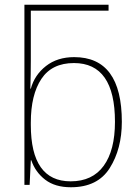

<svg xmlns="http://www.w3.org/2000/svg" viewBox="-20 -780 589 810"><path d="M279 10Q392 10 443 -71Q494 -152 494 -266Q494 -539 293 -539Q222 -539 174 -501.5Q126 -464 110 -406H108Q109 -431 109.5 -466Q110 -501 110 -525V-735H438V-760H83V0H105L110 -104H112Q129 -54 170.5 -22Q212 10 279 10ZM278 -15Q110 -15 110 -253V-263Q110 -380 154.5 -447Q199 -514 292 -514Q465 -514 465 -266Q465 -146 417.5 -80.5Q370 -15 278 -15Z"/></svg>

Font: Noto Sans Display Thin
Style: Regular
Weight: 250
Designer: Monotype Design Team
Foundry: Monotype Imaging Inc.
Version: Version 1.900